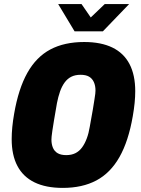

<svg xmlns="http://www.w3.org/2000/svg" viewBox="-20 -905 689 937"><path d="M286 12Q204 12 148.5 -15Q93 -42 65 -95Q37 -148 37 -226Q37 -254 40 -285Q43 -316 49 -350Q70 -472 113.5 -549.5Q157 -627 225.5 -663.5Q294 -700 391 -700Q473 -700 528.5 -673Q584 -646 612 -592.5Q640 -539 640 -460Q640 -433 637 -402.5Q634 -372 628 -338Q607 -216 563 -138.5Q519 -61 450.5 -24.5Q382 12 286 12ZM303 -148Q329 -148 348 -157.5Q367 -167 380.5 -185.5Q394 -204 403.5 -229.5Q413 -255 418 -286Q428 -338 433 -370Q438 -402 441 -420Q444 -438 445 -447.5Q446 -457 446 -463Q446 -487 438 -504.5Q430 -522 414.5 -531Q399 -540 373 -540Q347 -540 328 -530.5Q309 -521 295.5 -502.5Q282 -484 273 -458.5Q264 -433 258 -402Q249 -350 243.5 -317.5Q238 -285 235.5 -267Q233 -249 232 -240Q231 -231 231 -224Q231 -201 238.5 -183.5Q246 -166 262 -157Q278 -148 303 -148ZM610 -885 482 -752H344L264 -885H378L440 -795H397L491 -885Z"/></svg>

Font: Archivo Condensed Black
Style: Italic
Weight: 900
Width: 3
Italic angle: -10°
Designer: Hector Gatti
Foundry: Omnibus-Type
Version: Version 2.001